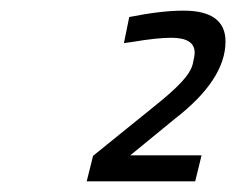

<svg xmlns="http://www.w3.org/2000/svg" viewBox="-20 -819 444 361"><path d="M346 -720Q346 -748 302 -748Q275 -748 228 -740L213 -738L223 -787Q283 -799 325 -799Q404 -799 404 -741Q404 -669 308 -595L225 -527H359L347 -478H143L155 -526L270 -619Q304 -646 321.5 -665Q339 -684 342.5 -699Q346 -714 346 -720Z"/></svg>

Font: Titillium Web Light
Style: Italic
Weight: 300
Italic angle: -13°
Version: Version 1.002;PS 57.000;hotconv 1.0.70;makeotf.lib2.5.55311